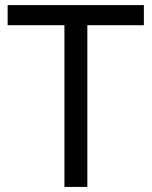

<svg xmlns="http://www.w3.org/2000/svg" viewBox="-20 -734 596 754"><path d="M323 0H233V-635H10V-714H545V-635H323Z"/></svg>

Font: Noto Sans Bengali UI
Style: Regular
Weight: 400
Designer: Jelle Bosma - Monotype Design Team
Foundry: Monotype Imaging Inc.
Version: Version 2.003; ttfautohint (v1.8.4.7-5d5b)